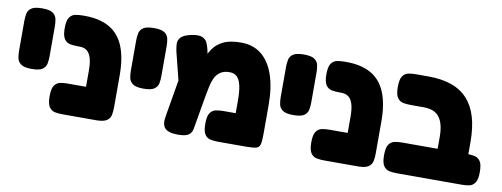

<svg xmlns="http://www.w3.org/2000/svg" viewBox="-54 -857 2961 1133"><g transform="rotate(10 1427.0 -291.0)"><path d="M124 -223Q79 -223 60 -237Q41 -251 37 -272Q33 -293 33 -315V-495Q33 -517 37 -538Q41 -559 60 -572.5Q79 -586 125 -586Q171 -586 189.5 -572Q208 -558 212 -537Q216 -516 216 -494V-314Q216 -292 212 -271Q208 -250 189 -236.5Q170 -223 124 -223Z M551 9Q507 9 487.5 -3.5Q468 -16 463.5 -36Q459 -56 459 -77V-272Q459 -318 450.5 -346.5Q442 -375 425 -388.5Q408 -402 380 -402H368Q345 -402 323.5 -406Q302 -410 288.5 -429.5Q275 -449 275 -494Q275 -540 288.5 -559Q302 -578 323.5 -582Q345 -586 367 -586H378Q468 -586 527 -552.5Q586 -519 614.5 -450Q643 -381 643 -275V-84Q643 -61 639 -39.5Q635 -18 616 -4.5Q597 9 551 9ZM350 9Q327 9 305.5 5Q284 1 270.5 -18.5Q257 -38 257 -83Q257 -129 270.5 -148Q284 -167 305 -171Q326 -175 349 -175H562L561 9Z M794 -223Q749 -223 730 -237Q711 -251 707 -272Q703 -293 703 -315V-495Q703 -517 707 -538Q711 -559 730 -572.5Q749 -586 795 -586Q841 -586 859.5 -572Q878 -558 882 -537Q886 -516 886 -494V-314Q886 -292 882 -271Q878 -250 859 -236.5Q840 -223 794 -223Z M1539 -253V-83Q1539 -40 1534 -20.5Q1529 -1 1510 4Q1491 9 1448 9H1282Q1260 9 1238.5 5Q1217 1 1203.5 -18Q1190 -37 1190 -83Q1190 -129 1203.5 -148Q1217 -167 1238.5 -171Q1260 -175 1283 -175H1356V-250Q1356 -306 1348 -340.5Q1340 -375 1323.5 -391Q1307 -407 1280 -407Q1244 -407 1223 -392Q1202 -377 1191 -353.5Q1180 -330 1174.5 -302.5Q1169 -275 1164 -250L1135 -82Q1131 -60 1127.5 -39Q1124 -18 1106 -4.5Q1088 9 1042 9Q985 9 964 -13Q943 -35 952 -84L998 -355L1062 -278Q1080 -318 1091 -361.5Q1102 -405 1114 -446Q1126 -487 1148 -519.5Q1170 -552 1209.5 -571.5Q1249 -591 1316 -591Q1388 -591 1437.5 -551.5Q1487 -512 1513 -437Q1539 -362 1539 -253ZM1023 -174 948 -473Q943 -496 942 -517.5Q941 -539 956.5 -556.5Q972 -574 1017 -584Q1061 -593 1082.5 -584Q1104 -575 1112.5 -556.5Q1121 -538 1126 -517L1169 -313Z M1692 -223Q1647 -223 1628 -237Q1609 -251 1605 -272Q1601 -293 1601 -315V-495Q1601 -517 1605 -538Q1609 -559 1628 -572.5Q1647 -586 1693 -586Q1739 -586 1757.5 -572Q1776 -558 1780 -537Q1784 -516 1784 -494V-314Q1784 -292 1780 -271Q1776 -250 1757 -236.5Q1738 -223 1692 -223Z M2119 9Q2075 9 2055.5 -3.5Q2036 -16 2031.5 -36Q2027 -56 2027 -77V-272Q2027 -318 2018.5 -346.5Q2010 -375 1993 -388.5Q1976 -402 1948 -402H1936Q1913 -402 1891.5 -406Q1870 -410 1856.5 -429.5Q1843 -449 1843 -494Q1843 -540 1856.5 -559Q1870 -578 1891.5 -582Q1913 -586 1935 -586H1946Q2036 -586 2095 -552.5Q2154 -519 2182.5 -450Q2211 -381 2211 -275V-84Q2211 -61 2207 -39.5Q2203 -18 2184 -4.5Q2165 9 2119 9ZM1918 9Q1895 9 1873.5 5Q1852 1 1838.5 -18.5Q1825 -38 1825 -83Q1825 -129 1838.5 -148Q1852 -167 1873 -171Q1894 -175 1917 -175H2130L2129 9Z M2658 9Q2614 9 2594.5 -3.5Q2575 -16 2570.5 -36Q2566 -56 2566 -77V-245Q2566 -286 2558.5 -315.5Q2551 -345 2536 -364.5Q2521 -384 2497.5 -393Q2474 -402 2441 -402H2364Q2341 -402 2319.5 -406Q2298 -410 2284.5 -429.5Q2271 -449 2271 -494Q2271 -540 2284.5 -559Q2298 -578 2319 -582Q2340 -586 2363 -586H2438Q2518 -586 2576.5 -565.5Q2635 -545 2673.5 -503Q2712 -461 2731 -397.5Q2750 -334 2750 -247V-84Q2750 -61 2746 -39.5Q2742 -18 2723 -4.5Q2704 9 2658 9ZM2354 9Q2331 9 2309.5 5Q2288 1 2274.5 -18.5Q2261 -38 2261 -83Q2261 -129 2274.5 -148Q2288 -167 2309.5 -171Q2331 -175 2353 -175H2743Q2766 -175 2787 -171Q2808 -167 2821.5 -148Q2835 -129 2835 -83Q2835 -38 2821.5 -18.5Q2808 1 2787 5Q2766 9 2742 9Z"/></g></svg>

Font: Fredoka Light
Style: Regular
Weight: 300
Designer: Ben Nathan
Foundry: Milena B. Brandão, Ben Nathan
Version: Version 2.001